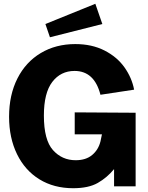

<svg xmlns="http://www.w3.org/2000/svg" viewBox="-20 -985 783 1015"><path d="M28 -368Q28 -483 72 -570Q116 -657 195.5 -704.5Q275 -752 378 -752Q466 -752 532.5 -718Q599 -684 638 -629Q677 -574 689 -511L511 -484Q479 -610 374 -610Q301 -610 256.5 -552Q212 -494 212 -374Q212 -245 260 -191.5Q308 -138 380 -138Q434 -138 467 -165.5Q500 -193 511 -237L519 -275H375V-391L697 -389V0H583V-91Q546 -46 497 -18Q448 10 367 10Q265 10 188.5 -37Q112 -84 70 -170Q28 -256 28 -368ZM521 -858 244 -788 220 -858 484 -965Z"/></svg>

Font: Morrison
Style: Bold
Weight: 700
Designer: Pablo Impallari, Rodrigo Fuenzalida (Modified by Dan O. Williams)
Version: Version 0.03;June 6, 2019;FontCreator 11.5.0.2425 64-bit; tt